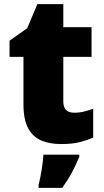

<svg xmlns="http://www.w3.org/2000/svg" viewBox="-20 -684 500 925"><path d="M337 -141Q363 -141 384.5 -146.5Q406 -152 429 -160V-21Q398 -8 363 1Q328 10 274 10Q220 10 179.5 -7Q139 -24 116 -65.5Q93 -107 93 -182V-410H26V-488L111 -548L160 -664H285V-553H421V-410H285V-195Q285 -141 337 -141ZM362 72Q345 112 327 146Q309 180 280 221H166V207Q174 175 181 132Q188 89 189 61H362Z"/></svg>

Font: Noto Sans Myanmar Black
Style: Regular
Weight: 900
Designer: Monotype Design Team
Foundry: Monotype Imaging Inc.
Version: Version 2.107; ttfautohint (v1.8.4.7-5d5b)